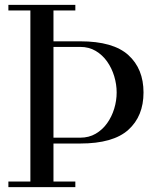

<svg xmlns="http://www.w3.org/2000/svg" viewBox="-20 -770 644 790"><path d="M179.5 -179.5V-203.5H310Q346 -203.5 373.8 -219.8Q401.5 -236 420.8 -263Q440 -290 450 -323Q460 -356 460 -389.5Q460 -423 450 -456.2Q440 -489.5 420.8 -516.8Q401.5 -544 373.8 -560.5Q346 -577 310 -577H179.5V-600H310Q445.5 -600 508 -543.5Q570.5 -487 570.5 -389.5Q570.5 -292 508 -235.8Q445.5 -179.5 310 -179.5ZM14.5 0V-23H290V0ZM105 0V-750H200V0ZM14.5 -727V-750H290V-727Z"/></svg>

Font: BodoniModa 10 Custom
Style: Regular
Weight: 400
Designer: Owen Earl
Foundry: indestructible type
Version: Version 2.005